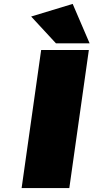

<svg xmlns="http://www.w3.org/2000/svg" viewBox="-20 -955 475 975"><path d="M138.2 -871.1 349.1 -935.1 435.1 -734.9H264.2ZM89.8 0 189 -701.2H431.2L332 0Z"/></svg>

Font: Trueno UltraBlack
Style: Italic
Weight: 950
Designer: Julieta Ulanovsky
Foundry: Julieta Ulanovsky
Version: Version 3.001b | FøM Fix